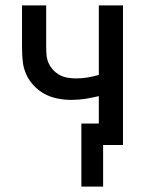

<svg xmlns="http://www.w3.org/2000/svg" viewBox="-20 -540 540 715"><path d="M364 155H283V-80H348V-182Q323 -176 297.5 -172Q272 -168 246 -168Q220 -168 194.5 -173Q169 -178 146.5 -190Q124 -202 106 -221Q88 -240 77.5 -263.5Q67 -287 64.5 -313Q62 -339 62 -364V-520H152V-364Q152 -349 153.5 -333.5Q155 -318 161.5 -304Q168 -290 179 -278.5Q190 -267 203.5 -260Q217 -253 232.5 -250.5Q248 -248 264 -248Q285 -248 306 -251.5Q327 -255 348 -261V-520H438V0H364Z"/></svg>

Font: Iosevka SS10 Medium
Style: Regular
Weight: 500
Monospace: yes
Designer: Belleve Invis
Foundry: Belleve Invis
Version: Version 28.0.6; ttfautohint (v1.8.4)